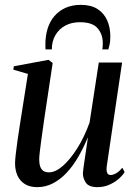

<svg xmlns="http://www.w3.org/2000/svg" viewBox="-20 -760 555 791"><path d="M133.5 11Q103 11 82.8 -1.5Q62.5 -14 52.2 -36.2Q42 -58.5 42 -88Q42 -100 45 -125.8Q48 -151.5 52.2 -181.5Q56.5 -211.5 60.5 -236.8Q64.5 -262 66 -272L95 -455.5L35 -473L37 -487L180 -513.5L197 -500.5L163 -274.5Q161 -258.5 157.2 -233.5Q153.5 -208.5 150 -182.5Q146.5 -156.5 144 -135Q141.5 -113.5 141.5 -104.5Q141.5 -86.5 145.5 -74.5Q149.5 -62.5 158.2 -56.2Q167 -50 181.5 -50Q209 -50 239.5 -77Q270 -104 299 -150.2Q328 -196.5 349 -255L387 -502.5H483L420 -76.5Q417.5 -59.5 421 -49.2Q424.5 -39 436 -39Q445.5 -39 458.5 -46.2Q471.5 -53.5 484 -69L493.5 -51Q483.5 -35 466.5 -21Q449.5 -7 428 2Q406.5 11 381.5 11Q346 11 333.8 -7.2Q321.5 -25.5 321.5 -46.5Q321.5 -51 323.8 -67.8Q326 -84.5 329.5 -107.2Q333 -130 336.2 -152.8Q339.5 -175.5 342 -192H341Q323.5 -150 302 -113Q280.5 -76 254.5 -48.2Q228.5 -20.5 198.2 -4.8Q168 11 133.5 11ZM167.5 -556.5Q167.5 -561 167.2 -565Q167 -569 167 -577Q167 -612.5 176.2 -642.2Q185.5 -672 204.2 -693.8Q223 -715.5 250.2 -727.8Q277.5 -740 313.5 -740Q355 -740 381.8 -722.8Q408.5 -705.5 421.5 -676.2Q434.5 -647 434.5 -610.5Q434.5 -590.5 432 -578.5Q429.5 -566.5 426.5 -556.5H401.5Q402 -559.5 402.8 -565Q403.5 -570.5 403.5 -582.5Q403.5 -618.5 382.2 -643.5Q361 -668.5 309 -668.5Q274.5 -668.5 248.8 -654.5Q223 -640.5 208.2 -615.2Q193.5 -590 193.5 -556.5Z"/></svg>

Font: Merriweather 144pt
Style: Italic
Weight: 400
Italic angle: -7.8°
Version: Version 2.101